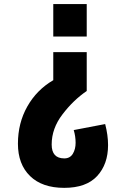

<svg xmlns="http://www.w3.org/2000/svg" viewBox="-20 -657 617 936"><path d="M231.9 47.4Q231.9 115.2 293.5 115.2Q321.3 115.2 335 92.8Q348.6 70.3 348.6 39.1Q348.6 7.3 339.4 -22.9L492.7 -52.2Q506.8 2 506.8 50.3Q506.8 143.6 453.6 201.2Q400.4 258.8 293 258.8Q185.5 258.8 126.5 201.2Q67.4 143.6 67.4 43.5Q67.4 -57.1 113.3 -138.2Q159.2 -219.2 239.7 -266.1V-402.8H402.8V-213.4Q337.4 -168.9 284.7 -99.6Q231.9 -30.8 231.9 47.4ZM402.8 -637.2V-479H239.7V-637.2Z"/></svg>

Font: Oswald-Bold
Style: Bold
Weight: 700
Designer: vernon adams
Foundry: vernon adams
Version: Version 2.002; ttfautohint (v0.92.18-e454-dirty) -l 8 -r 50 